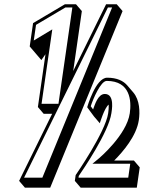

<svg xmlns="http://www.w3.org/2000/svg" viewBox="-20 -845 692 897"><path d="M525.4 -825H475.6L322 -513.1L362.4 -793.2L335.1 -825H283.1L134.5 -737L118.8 -628L146 -596.2L173.2 -564.4L192.5 -591.7L157 -345L184.2 -313.2H223.5L69.3 0L96.5 31.8H214.5L552.6 -793.2ZM513.5 -95C554.2 -135.7 617.9 -209.7 628.6 -284.2C634 -321.1 633.7 -376.9 602.5 -413.4L575.2 -445.2C556.6 -467.1 526.9 -482 480.6 -482C426.6 -482 387.3 -344 387.3 -344L419.1 -301L446.3 -269.2C446.3 -269.2 467.8 -341.1 487.7 -356.3C488.6 -340.7 486.5 -323.9 485.4 -316C472.7 -228 333.5 -27 333.5 -27L329.6 0L356.9 31.8H619.1L632.8 -63.2L605.6 -95ZM137.8 -655.8 148.3 -728.8 285.4 -810H318L253.1 -360H174.1L224.3 -707.8ZM503.7 -810 177.9 -15H92.5L484.1 -810ZM469.7 -406C437.3 -406 422.5 -353.9 414.9 -333.7L403.9 -348.6C414.7 -382.8 450.6 -467 478.5 -467C589.2 -467 594.7 -373.5 586.4 -316C571.7 -214.2 443.2 -106 443.2 -106L411.8 -80H588.4L579.1 -15H346.8L348 -23.2C366.6 -50.4 487.6 -227 500.4 -316C501.7 -325.3 518 -406 469.7 -406Z"/></svg>

Font: Blink
Style: 3DObl
Weight: 400
Designer: Mew Too
Foundry: Cannot Into Space Fonts
Version: Version 001.000